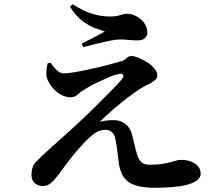

<svg xmlns="http://www.w3.org/2000/svg" viewBox="-20 -849 1040 908"><path d="M715 39Q656 39 620.5 27.5Q585 16 567.5 -8Q550 -32 543 -70Q539 -100 535.5 -129Q532 -158 527 -185Q523 -211 510.5 -223Q498 -235 478 -235Q452 -235 430 -220Q408 -205 387 -183Q363 -159 338 -129Q313 -99 291 -69.5Q269 -40 251 -16Q234 6 218.5 18.5Q203 31 182 31Q161 31 145 17.5Q129 4 129 -20Q129 -44 135 -59Q141 -74 153 -86.5Q165 -99 181 -114Q202 -134 233.5 -162Q265 -190 297 -218.5Q329 -247 352 -269Q390 -304 428.5 -342.5Q467 -381 500.5 -414.5Q534 -448 553 -470Q568 -488 561.5 -496Q555 -504 533 -497Q518 -494 493 -483Q468 -472 440 -459Q412 -446 388 -431Q362 -416 348 -402.5Q334 -389 314 -389Q289 -389 266 -402.5Q243 -416 227 -436Q211 -456 204 -474Q198 -492 199.5 -511Q201 -530 205 -549L219 -553Q232 -533 248 -517.5Q264 -502 284 -502Q301 -502 335.5 -508Q370 -514 411 -523Q452 -532 490 -542Q528 -552 552 -559Q569 -564 578.5 -574Q588 -584 602 -584Q615 -584 635.5 -575.5Q656 -567 676.5 -554Q697 -541 710.5 -524.5Q724 -508 724 -491Q724 -479 712 -469Q700 -459 682 -450.5Q664 -442 646 -431Q630 -421 605.5 -403.5Q581 -386 553.5 -363.5Q526 -341 499.5 -317.5Q473 -294 452 -273Q467 -277 484.5 -279Q502 -281 517 -281Q550 -281 573 -263Q596 -245 604 -214Q610 -190 617 -161Q624 -132 629 -116Q637 -92 650 -81Q663 -70 686 -70Q722 -70 745.5 -73.5Q769 -77 784.5 -81.5Q800 -86 812.5 -89.5Q825 -93 839 -93Q876 -93 902.5 -75Q929 -57 929 -28Q929 -8 910.5 5Q892 18 861.5 25.5Q831 33 792.5 36Q754 39 715 39ZM366 -643Q397 -658 426 -673Q455 -688 476 -700Q457 -706 428.5 -716.5Q400 -727 369 -750.5Q338 -774 311 -817L324 -829Q373 -797 415.5 -784Q458 -771 498 -771Q530 -771 548.5 -777.5Q567 -784 580 -784Q603 -784 625.5 -772Q648 -760 662.5 -739.5Q677 -719 677 -695Q677 -681 666 -669.5Q655 -658 631 -658Q606 -658 584 -660.5Q562 -663 544 -662Q524 -662 492 -655Q460 -648 428 -640Q396 -632 373 -626Z"/></svg>

Font: Noto Serif HK ExtraLight
Style: Bold
Weight: 700
Version: Version 2.002-H1;hotconv 1.1.0;makeotfexe 2.6.0